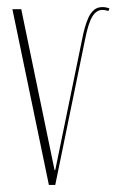

<svg xmlns="http://www.w3.org/2000/svg" viewBox="-20 -522 329 542"><path d="M286 -491Q277 -494 269 -494Q252 -494 240.5 -475Q229 -456 220 -410L136 0H118L15 -496H40L134 -42H136L212 -412Q215 -428 219.5 -444Q224 -460 230 -473Q236 -486 245.5 -494Q255 -502 269 -502Q280 -502 289 -498Z"/></svg>

Font: Moniqa Thin Display
Style: Regular
Weight: 100
Designer: Rajesh Rajput
Foundry: Rajesh Rajput
Version: Version 1.000